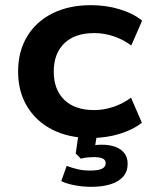

<svg xmlns="http://www.w3.org/2000/svg" viewBox="-20 -524 587 743"><path d="M332 10Q246 10 183 -22Q120 -54 85 -112Q50 -170 50 -247Q50 -325 85 -383Q120 -441 183.5 -472.5Q247 -504 332 -504Q391 -504 443.5 -488Q496 -472 530 -444L488 -348Q457 -371 420 -383.5Q383 -396 345 -396Q270 -396 229 -356.5Q188 -317 188 -247Q188 -177 229 -137.5Q270 -98 344 -98Q382 -98 419 -110.5Q456 -123 487 -146L529 -49Q495 -22 443 -6Q391 10 332 10ZM333 199Q301 199 269.5 193Q238 187 217 177L238 118Q260 126 281 131Q302 136 329 136Q360 136 374.5 129Q389 122 389 107Q389 95 377.5 89.5Q366 84 344 84Q334 84 321 85Q308 86 293 90L273 70L286 -20H358L345 59L312 45Q327 40 342.5 38Q358 36 374 36Q403 36 425.5 44Q448 52 461 68.5Q474 85 474 110Q474 139 457 159Q440 179 408 189Q376 199 333 199Z"/></svg>

Font: Nunito Sans 10pt SemiExpanded
Style: Bold
Weight: 700
Width: 6
Designer: Vernon Adams
Foundry: Vernon Adams
Version: Version 3.101;gftools[0.9.27]